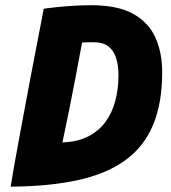

<svg xmlns="http://www.w3.org/2000/svg" viewBox="-20 -682 639 718"><path d="M20 16Q23.5 -7.5 31.2 -51.8Q39 -96 49.5 -153.2Q60 -210.5 71.8 -273.2Q83.5 -336 95.2 -397.5Q107 -459 117 -511.2Q127 -563.5 134.2 -600.2Q141.5 -637 143.5 -649.5Q164 -652.5 193.2 -655.5Q222.5 -658.5 256 -660.5Q289.5 -662.5 321.5 -662.5Q420 -662.5 478 -630.2Q536 -598 561.2 -541.5Q586.5 -485 586.5 -412.5Q586.5 -295.5 552.2 -214.2Q518 -133 448.2 -82.5Q378.5 -32 271.8 -8.5Q165 15 20 16ZM213.5 -149.5Q270 -151.5 309.8 -171.8Q349.5 -192 374.8 -226.8Q400 -261.5 411.5 -306Q423 -350.5 423 -401Q423 -436.5 414.5 -464.2Q406 -492 386 -508Q366 -524 330 -524Q320.5 -524 307.8 -523.8Q295 -523.5 287 -523Q275.5 -460.5 263.2 -396.5Q251 -332.5 238.5 -270Q226 -207.5 213.5 -149.5Z"/></svg>

Font: Grandstander Thin
Style: Bold Italic
Weight: 700
Italic angle: -15°
Version: Version 1.200